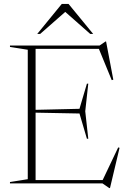

<svg xmlns="http://www.w3.org/2000/svg" viewBox="-20 -938 656 982"><path d="M431.5 -510 416 -369 431.5 -228.5H424.5L386.5 -357.5L150.5 -362V-376L386.5 -381.5L424.5 -510ZM559.5 -530.5 551.5 -528 482.5 -696 509.5 -688H123V-705H489L520 -726H522.5ZM501 -8.5 584.5 -184 591.5 -182 542.5 24H539L504 0H123V-17H523.5ZM31 0V-7L122 -21.5V-683.5L31 -698V-705H162V0ZM302 -887.5H325.5L185.5 -764.5H170.5L296 -918H330.5L456.5 -764.5H441.5Z"/></svg>

Font: Newsreader 60pt ExtraLight
Style: Regular
Weight: 250
Designer: Hugues Gentile
Foundry: Production Type
Version: Version 1.003